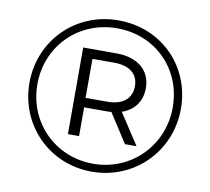

<svg xmlns="http://www.w3.org/2000/svg" viewBox="-78 -791 966 882"><g transform="rotate(10 404.5 -350.0)"><path d="M406 -703C205 -703 52 -547 52 -350C52 -153 205 3 404 3C603 3 758 -153 758 -352C758 -551 607 -703 406 -703ZM404 -34C225 -34 89 -173 89 -350C89 -527 225 -666 406 -666C586 -666 720 -530 720 -352C720 -174 582 -34 404 -34ZM583 -418C583 -500 522 -552 423 -552H267V-148H319V-282H423C431 -282 438 -282 446 -283L533 -148H587L493 -292C550 -312 583 -356 583 -418ZM318 -326V-508H420C491 -508 532 -475 532 -418C532 -360 491 -326 420 -326Z"/></g></svg>

Font: Talent
Style: Regular
Weight: 400
Designer: Mike Powis
Version: Version 1.001;hotconv 1.0.109;makeotfexe 2.5.65596